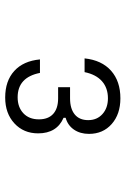

<svg xmlns="http://www.w3.org/2000/svg" viewBox="108 -1064 484 740"><g transform="rotate(90 350.0 -694.0)"><path d="M494 -599Q494 -543 455.5 -507.5Q417 -472 356 -472Q292 -472 253.5 -507Q215 -542 209 -606H261Q278 -520 355 -520Q393 -520 416.5 -542Q440 -564 440 -602Q440 -638 419 -657Q398 -676 359 -676H316V-722H359Q399 -722 421 -740Q443 -758 443 -792Q443 -826 419.5 -847Q396 -868 359 -868Q319 -868 293 -845Q267 -822 258 -778H205Q212 -844 252.5 -880Q293 -916 359 -916Q420 -916 458 -882.5Q496 -849 496 -795Q496 -761 479.5 -737Q463 -713 434 -705V-697Q494 -671 494 -599Z"/></g></svg>

Font: Martian Mono ExtraLight
Style: Regular
Weight: 200
Monospace: yes
Designer: Roman Shamin
Foundry: Evil Martians
Version: Version 1.000; ttfautohint (v1.8.4.7-5d5b)